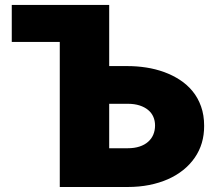

<svg xmlns="http://www.w3.org/2000/svg" viewBox="-20 -747 868 767"><path d="M27 -579.5V-727.3H416.2V-483H490.1Q527 -483 564.1 -477.3Q601.2 -471.6 635.1 -459.3Q669 -447.1 698.3 -428.1Q727.6 -409.1 749.3 -382.6Q771 -356.2 783.2 -321.7Q795.5 -287.3 795.5 -244.3Q795.8 -171.5 757.8 -116.8Q738.6 -89.1 711.5 -67.5Q684.3 -45.8 650.4 -30.9Q616.5 -16 576.2 -8Q535.9 0 490.1 0H218.8V-579.5ZM416.2 -332.4V-154.8H490.1Q517 -154.8 537.5 -161.6Q557.9 -168.3 571.7 -180.6Q585.6 -192.8 592.5 -209.5Q599.4 -226.2 599.4 -245.7Q599.4 -264.6 592.5 -280.4Q585.6 -296.2 571.7 -307.7Q557.9 -319.2 537.5 -325.8Q517 -332.4 490.1 -332.4Z"/></svg>

Font: Inter P Black
Style: Regular
Weight: 900
Designer: Rasmus Andersson
Foundry: rsms
Version: Version 3.018;git-588b23468